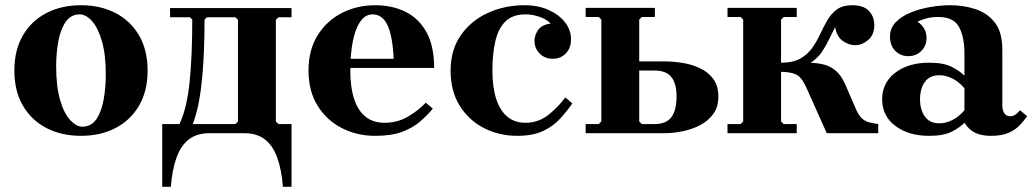

<svg xmlns="http://www.w3.org/2000/svg" viewBox="-20 -510 3952 735"><path d="M290 -490Q364 -490 421.5 -460.5Q479 -431 512 -375Q545 -319 545 -240Q545 -161 512 -105Q479 -49 421.5 -19.5Q364 10 290 10Q216 10 158.5 -19.5Q101 -49 68 -105Q35 -161 35 -240Q35 -319 68 -375Q101 -431 158.5 -460.5Q216 -490 290 -490ZM295 -25Q330 -25 349.5 -54.5Q369 -84 377 -130Q385 -176 385 -224Q385 -302 370 -353Q355 -404 332 -429.5Q309 -455 285 -455Q251 -455 231 -425.5Q211 -396 203 -350.5Q195 -305 195 -256Q195 -179 210 -127.5Q225 -76 248.5 -50.5Q272 -25 295 -25Z M1096 -444H1046L1036 -434V-45L1046 -35H1096V205H1063Q1058 140 1041.5 94Q1025 48 994.5 24Q964 0 916 0H781Q733 0 702.5 24Q672 48 655.5 94Q639 140 634 205H601V-35H667Q682 -67 691.5 -107.5Q701 -148 706 -198Q711 -248 713.5 -307Q716 -366 716 -435L707 -444H631V-479H1096ZM881 -35 891 -45V-434L881 -444H772L763 -435Q763 -378 761 -323.5Q759 -269 754.5 -218Q750 -167 741.5 -121Q733 -75 718 -35Z M1416 10Q1347 10 1289 -19.5Q1231 -49 1196 -105Q1161 -161 1161 -240Q1161 -319 1196 -375Q1231 -431 1289 -460.5Q1347 -490 1416 -490Q1481 -490 1532 -465Q1583 -440 1612.5 -387Q1642 -334 1642 -250H1286V-285H1487Q1483 -372 1463.5 -413.5Q1444 -455 1406 -455Q1379 -455 1360 -428.5Q1341 -402 1331 -353.5Q1321 -305 1321 -240Q1321 -176 1335.5 -131.5Q1350 -87 1379 -63.5Q1408 -40 1452 -40Q1502 -40 1542.5 -64Q1583 -88 1610 -117L1637 -94Q1616 -69 1588.5 -45Q1561 -21 1520 -5.5Q1479 10 1416 10Z M1960 10Q1891 10 1833 -19.5Q1775 -49 1740 -105Q1705 -161 1705 -240Q1705 -319 1744 -375Q1783 -431 1847.5 -460.5Q1912 -490 1988 -490Q2040 -490 2080 -472Q2120 -454 2143 -424.5Q2166 -395 2166 -360Q2166 -326 2146 -305.5Q2126 -285 2096 -285Q2066 -285 2046 -305Q2026 -325 2026 -355Q2026 -374 2039.5 -394.5Q2053 -415 2088 -420Q2074 -435 2047 -445Q2020 -455 1991 -455Q1943 -455 1915.5 -428.5Q1888 -402 1876.5 -353.5Q1865 -305 1865 -240Q1865 -176 1879.5 -131.5Q1894 -87 1922 -63.5Q1950 -40 1991 -40Q2041 -40 2079 -70Q2117 -100 2144 -137L2171 -114Q2150 -84 2124 -55.5Q2098 -27 2059 -8.5Q2020 10 1960 10Z M2222 0V-35H2272L2282 -45V-435L2272 -445H2222V-480H2487V-445H2437L2427 -435V-275H2523Q2555 -275 2591 -269.5Q2627 -264 2658.5 -249.5Q2690 -235 2710 -208.5Q2730 -182 2730 -140Q2730 -100 2710 -73Q2690 -46 2658.5 -30Q2627 -14 2591 -7Q2555 0 2523 0ZM2437 -35H2485Q2531 -35 2550.5 -62Q2570 -89 2570 -141Q2570 -189 2550.5 -214.5Q2531 -240 2485 -240H2427V-45Z M2970 -45 2980 -35H3030V0H2765V-35H2815L2825 -45V-435L2815 -445H2765V-480H3030V-445H2980L2970 -435ZM3145 0 3067 -174Q3048 -217 3025 -226Q3002 -235 2970 -235V-270H3070Q3106 -270 3133.5 -263Q3161 -256 3181.5 -237.5Q3202 -219 3217 -184L3259 -87Q3269 -66 3281 -55.5Q3293 -45 3308 -41.5Q3323 -38 3342 -35V0ZM3242 -490Q3286 -490 3306.5 -468Q3327 -446 3327 -414Q3327 -377 3303.5 -357Q3280 -337 3254 -337Q3229 -337 3206 -353.5Q3183 -370 3177 -406Q3164 -381 3153 -358Q3142 -335 3128.5 -314.5Q3115 -294 3095.5 -278.5Q3076 -263 3045.5 -254.5Q3015 -246 2970 -246V-270Q3016 -270 3044 -286Q3072 -302 3089.5 -327Q3107 -352 3120 -380Q3133 -408 3147.5 -433Q3162 -458 3184 -474Q3206 -490 3242 -490Z M3773 10Q3739 10 3714.5 -1Q3690 -12 3672 -40V-305Q3672 -368 3651.5 -406.5Q3631 -445 3571 -445Q3549 -445 3530 -440.5Q3511 -436 3492 -427Q3508 -417 3517.5 -401Q3527 -385 3527 -365Q3527 -335 3507 -315Q3487 -295 3457 -295Q3427 -295 3407 -315.5Q3387 -336 3387 -370Q3387 -402 3408.5 -424.5Q3430 -447 3465 -461.5Q3500 -476 3540.5 -483Q3581 -490 3618 -490Q3669 -490 3714.5 -475Q3760 -460 3788.5 -423.5Q3817 -387 3817 -320V-104Q3817 -90 3824 -77.5Q3831 -65 3847 -65Q3858 -65 3867.5 -71.5Q3877 -78 3885 -88L3912 -65Q3900 -48 3883.5 -30.5Q3867 -13 3841 -1.5Q3815 10 3773 10ZM3537 10Q3458 10 3407.5 -28Q3357 -66 3357 -130Q3357 -193 3407 -231.5Q3457 -270 3537 -270Q3593 -270 3624.5 -253.5Q3656 -237 3672 -220V-172Q3651 -197 3626 -209.5Q3601 -222 3576 -222Q3539 -222 3520.5 -196.5Q3502 -171 3502 -130Q3502 -90 3520.5 -64Q3539 -38 3576 -38Q3601 -38 3626 -50.5Q3651 -63 3672 -88V-40Q3656 -23 3624.5 -6.5Q3593 10 3537 10Z"/></svg>

Font: Brygada 1918
Style: Bold
Weight: 700
Designer: Mateusz Machalski | Borys Kosmynka | Przemek Hoffer
Foundry: NIEPODLEGLA 2018
Version: Version 3.006